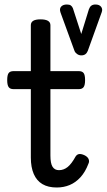

<svg xmlns="http://www.w3.org/2000/svg" viewBox="-20 -816 474 853"><path d="M232 17Q194 17 168.5 2Q143 -13 130 -43Q117 -73 117 -116V-420H40Q25 -420 18.5 -429Q12 -438 12 -460Q12 -483 18.5 -491.5Q25 -500 40 -500H117V-704Q117 -717 127.5 -723.5Q138 -730 160 -730Q182 -730 193 -723.5Q204 -717 204 -704V-500H330Q345 -500 351.5 -491.5Q358 -483 358 -460Q358 -438 351.5 -429Q345 -420 330 -420H204V-125Q204 -90 213.5 -75Q223 -60 242 -60Q263 -60 280.5 -74Q298 -88 316 -121Q322 -130 331 -131.5Q340 -133 354 -127Q369 -120 373.5 -109.5Q378 -99 373 -89Q359 -52 337.5 -28.5Q316 -5 289.5 6Q263 17 232 17ZM404 -796Q421 -796 429 -786Q437 -776 432 -762L370 -590Q366 -580 359 -575Q352 -570 341 -570Q331 -570 322.5 -576Q314 -582 311 -590L249 -760Q243 -777 251.5 -786.5Q260 -796 277 -796Q289 -796 295 -791.5Q301 -787 304 -779L341 -665L375 -775Q379 -786 386 -791Q393 -796 404 -796Z"/></svg>

Font: Playwrite AT
Style: Regular
Weight: 400
Designer: Veronika Burian, José Scaglione
Foundry: TypeTogether
Version: Version 1.002